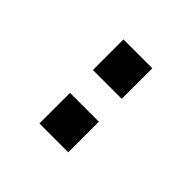

<svg xmlns="http://www.w3.org/2000/svg" viewBox="9 -908 481 481"><g transform="rotate(-45 249.0 -668.0)"><path d="M100.1 -616.7V-718.8H208.5V-616.7ZM289.6 -616.7V-718.8H397.9V-616.7Z"/></g></svg>

Font: Kay Pho Du SemiBold
Style: Regular
Weight: 600
Designer: Victor Gaultney, Khu Oo Reh
Foundry: SIL International
Version: Version 3.000